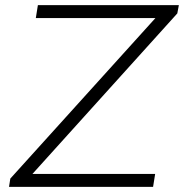

<svg xmlns="http://www.w3.org/2000/svg" viewBox="-20 -725 714 745"><path d="M15 0 20 -32 613 -688 616 -655H119L127 -705H674L668 -673L76 -17L73 -50H582L574 0Z"/></svg>

Font: Nunito Sans 7pt SemiExpanded ExtraLight
Style: Italic
Weight: 250
Width: 6
Italic angle: -9°
Designer: Vernon Adams
Foundry: Vernon Adams
Version: Version 3.101;gftools[0.9.27]